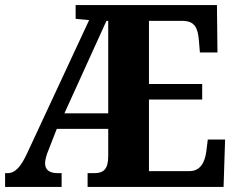

<svg xmlns="http://www.w3.org/2000/svg" viewBox="-20 -734 928 754"><path d="M0 0H222V-54H208C175 -54 157 -66 157 -93C157 -105 162 -125 171 -146L203 -228H405V-121C405 -70 387 -54 350 -54H324V0H858L864 -186H796L790 -138C784 -94 765 -62 724 -62H565V-343H774V-404H565V-652H699C743 -651 757 -626 761 -576L765 -528H834L832 -714H277V-660L330 -655L87 -133C62 -79 40 -54 9 -54H0ZM233 -289 398 -652H405V-289Z"/></svg>

Font: Noto Serif Khmer Condensed ExtraBold
Style: Regular
Weight: 800
Width: 3
Designer: Danh Hong and the Monotype Design Team
Foundry: Monotype Imaging Inc.
Version: Version 2.004